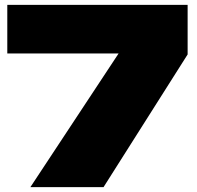

<svg xmlns="http://www.w3.org/2000/svg" viewBox="-20 -770 812 790"><path d="M105 0 468 -550H10V-750H752V-546L406 0Z"/></svg>

Font: Bounded
Style: Regular
Weight: 900
Designer: Vlad Churkin
Version: Version 1.0